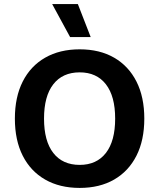

<svg xmlns="http://www.w3.org/2000/svg" viewBox="-20 -912 781 942"><path d="M371 -670Q469 -670 540 -629Q611 -588 649.5 -512Q688 -436 688 -330Q688 -224 649.5 -148Q611 -72 540 -31Q469 10 371 10Q273 10 201.5 -31Q130 -72 91.5 -148Q53 -224 53 -330Q53 -436 91.5 -512Q130 -588 201.5 -629Q273 -670 371 -670ZM371 -557Q287 -557 241.5 -498.5Q196 -440 196 -330Q196 -220 241.5 -161.5Q287 -103 371 -103Q454 -103 499.5 -161.5Q545 -220 545 -330Q545 -440 499.5 -498.5Q454 -557 371 -557ZM362 -892 425 -730H324L236 -892Z"/></svg>

Font: Work Sans SemiBold
Style: Regular
Weight: 600
Designer: Wei Huang
Foundry: Wei Huang
Version: Version 2.010; ttfautohint (v1.8.3)